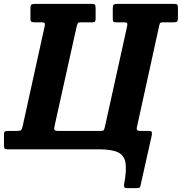

<svg xmlns="http://www.w3.org/2000/svg" viewBox="-54 -770 937 990"><path d="M227.5 -121Q224 -105.5 227.2 -100.2Q230.5 -95 246 -95H465Q478 -95 481 -99.2Q484 -103.5 487 -116.5L601.5 -635Q604 -647.5 600.5 -651.2Q597 -655 584.5 -655H544.5Q534.5 -655 531 -658Q527.5 -661 527.5 -672V-725Q527.5 -742 532.2 -746Q537 -750 553.5 -750H843Q855.5 -750 859.5 -746.5Q863.5 -743 863.5 -730V-676Q863.5 -662.5 858.8 -658.8Q854 -655 840.5 -655H789Q777 -655 773.2 -652.5Q769.5 -650 767 -638L652 -114.5Q649.5 -102.5 653.8 -98.8Q658 -95 669 -95H713.5Q726 -95 728.2 -90Q730.5 -85 728.5 -72L671 184.5Q669.5 195.5 665 197.8Q660.5 200 649 200H602Q588.5 200 586.5 194.2Q584.5 188.5 586.5 176.5Q599.5 107.5 593 69Q586.5 30.5 554 15.2Q521.5 0 456.5 0H-13Q-25 0 -29.2 -3.2Q-33.5 -6.5 -33.5 -19V-78Q-33.5 -88.5 -29 -91.8Q-24.5 -95 -13.5 -95H32Q48.5 -95 53.5 -98.5Q58.5 -102 62.5 -118L177 -638Q179 -648.5 175.2 -651.8Q171.5 -655 160 -655H124.5Q114.5 -655 108.8 -657.5Q103 -660 103 -671V-728Q103 -744 108.8 -747Q114.5 -750 129.5 -750H417.5Q431 -750 435 -746Q439 -742 439 -728V-673Q439 -662.5 435.8 -658.8Q432.5 -655 422.5 -655H364.5Q350 -655 346.8 -649.2Q343.5 -643.5 340.5 -630Z"/></svg>

Font: Besley* Narrow
Style: Bold Italic
Weight: 700
Width: 4
Italic angle: -13°
Designer: Owen Earl
Foundry: indestructible type*
Version: Version 3.000; ttfautohint (v1.8.3)